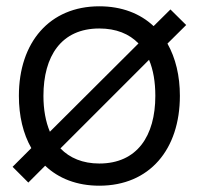

<svg xmlns="http://www.w3.org/2000/svg" viewBox="-20 -575 632 610"><path d="M295.5 15C455.5 15 551.5 -100.5 551.5 -270.5C551.5 -334 538 -390.5 512 -436.5L571.5 -495.5L521.5 -545L468 -492C425.5 -532 367 -555 295.5 -555C137.5 -555 40 -440.5 40 -270.5C40 -206.5 53.5 -150 79.5 -104.5L20 -45L70 5L123.5 -48.5C166 -8 224.5 15 295.5 15ZM118 -270.5C118 -396.5 174.5 -484.5 295.5 -484.5C349 -484.5 390.5 -467.5 420 -437L138.5 -156.5C125 -188.5 118 -227 118 -270.5ZM295.5 -55.5C243 -55.5 201.5 -73 172 -103.5L453.5 -385C467 -353 473.5 -314.5 473.5 -270.5C473.5 -143 415.5 -55.5 295.5 -55.5Z"/></svg>

Font: Manrope
Style: Regular
Weight: 400
Designer: Mikhail Sharanda
Foundry: Mikhail Sharanda
Version: Version 4.505